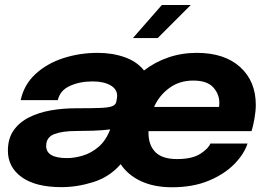

<svg xmlns="http://www.w3.org/2000/svg" viewBox="-20 -758 1103 790"><path d="M233 12Q126.5 12 69.5 -29Q12.5 -70 12.5 -138Q12.5 -188 36 -221.5Q59.5 -255 99.2 -275Q139 -295 188.8 -303.8Q238.5 -312.5 291.5 -312.5Q355.5 -312.5 390.8 -313.8Q426 -315 441 -320.8Q456 -326.5 458.5 -339Q462 -355.5 462 -364Q462 -391.5 434.2 -407.2Q406.5 -423 361 -423Q307.5 -423 267 -404.2Q226.5 -385.5 218 -346H65Q79 -410 125.8 -453.2Q172.5 -496.5 239.8 -518.5Q307 -540.5 382 -540.5Q443 -540.5 493.5 -522.5Q544 -504.5 572.5 -468Q617 -502.5 672.2 -521.5Q727.5 -540.5 789.5 -540.5Q903.5 -540.5 968 -482.2Q1032.5 -424 1032.5 -326Q1032.5 -301.5 1027 -270Q1021.5 -238.5 1015 -218.5H591Q591 -215 591 -211.5Q591 -161 619.2 -132.2Q647.5 -103.5 708.5 -103.5Q771 -103.5 804.8 -125.5Q838.5 -147.5 845.5 -167.5H998.5Q984.5 -124 944 -82.8Q903.5 -41.5 838.8 -14.5Q774 12.5 687.5 12.5Q614 12.5 560.2 -12.5Q506.5 -37.5 476.5 -82.5Q431 -30 364.5 -9Q298 12 233 12ZM614 -318H881.5Q882.5 -325 882.5 -334.5Q882.5 -371 857.2 -398.8Q832 -426.5 775 -426.5Q718.5 -426.5 676.8 -396Q635 -365.5 614 -318ZM256 -107.5Q285.5 -107.5 320 -117.5Q354.5 -127.5 385 -153.2Q415.5 -179 433.5 -225.5Q399 -221.5 362.8 -220.2Q326.5 -219 293 -219Q237 -219 203.5 -206.2Q170 -193.5 170 -157.5Q170 -107.5 256 -107.5ZM527 -601.5 646 -737.5H765L629 -601.5Z"/></svg>

Font: Epilogue
Style: Bold Italic
Weight: 700
Italic angle: -12°
Designer: Tyler Finck
Foundry: Etcetera Type Co
Version: Version 2.111; ttfautohint (v1.8.3)